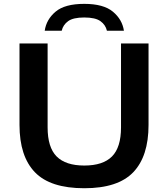

<svg xmlns="http://www.w3.org/2000/svg" viewBox="-20 -965 870 994"><path d="M416.5 9.5Q240.5 9.5 160.8 -73.2Q81 -156 81 -318V-740H226.5V-305.5Q226.5 -202 273.2 -155Q320 -108 416.5 -108Q513 -108 559.8 -155Q606.5 -202 606.5 -305.5V-740H749V-318Q749 -156 669.8 -73.2Q590.5 9.5 416.5 9.5ZM211.5 -806Q220 -864.5 268 -904.8Q316 -945 416 -945Q516 -945 564.5 -904.5Q613 -864 621.5 -806H533.5Q526.5 -836.5 500 -855.5Q473.5 -874.5 416 -874.5Q359 -874.5 332.8 -855.5Q306.5 -836.5 299.5 -806Z"/></svg>

Font: Encode Sans Exp SmBold
Style: Regular
Weight: 600
Width: 7
Designer: Multiple Designers
Foundry: Impallari Type
Version: Version 3.002; ttfautohint (v1.8.3) -l 8 -r 50 -G 200 -x 14 